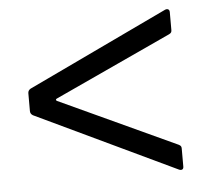

<svg xmlns="http://www.w3.org/2000/svg" viewBox="-40 -532 551 519"><g transform="rotate(-5 235.5 -273.0)"><path d="M438 -63V-112C438 -117 437 -120 431 -123L113 -270C110 -272 110 -274 113 -276L431 -423C437 -426 438 -429 438 -434V-483C438 -488 435 -491 431 -491C430 -491 428 -491 426 -490L45 -309C40 -306 38 -302 38 -297V-249C38 -244 40 -240 45 -237L426 -56C433 -53 438 -56 438 -63Z"/></g></svg>

Font: Barlow Semi Condensed
Style: Regular
Weight: 400
Width: 4
Designer: Jeremy Tribby
Foundry: Tribby Type
Version: Version 1.422;hotconv 1.0.109;makeotfexe 2.5.65596